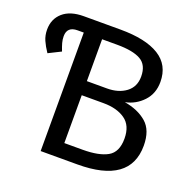

<svg xmlns="http://www.w3.org/2000/svg" viewBox="-123 -812 936 935"><g transform="rotate(20 345.5 -344.5)"><path d="M646 -196Q646 0 373 0H183V-614H151Q97 -614 97 -564Q97 -547 101.5 -530.5Q106 -514 115 -491L51 -459Q32 -487 21 -512Q10 -537 10 -567Q10 -622 48 -655.5Q86 -689 156 -689H346Q477 -689 546.5 -646Q616 -603 616 -515Q616 -455 578.5 -415Q541 -375 487 -364Q558 -352 602 -314Q646 -276 646 -196ZM278 -614V-397H382Q442 -397 480.5 -426Q519 -455 519 -508Q519 -568 478.5 -591Q438 -614 356 -614ZM546 -196Q546 -264 503 -294Q460 -324 391 -324H278V-76H373Q457 -76 501.5 -101Q546 -126 546 -196Z"/></g></svg>

Font: FiraGOUPP
Style: Medium
Weight: 400
Designer: bBox Type
Foundry: bBox Type GmbH
Version: Version 1.001